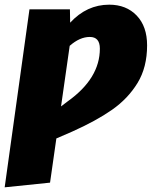

<svg xmlns="http://www.w3.org/2000/svg" viewBox="-48 -574 654 821"><path d="M581 -380Q581 -286 540 -219Q499 -152 431 -104.5Q363 -57 260 -11L193 18L166 207L-28 227L78 -534H251L252 -477Q323 -554 419 -554Q492 -554 536.5 -507.5Q581 -461 581 -380ZM379 -366Q379 -416 336 -416Q293 -416 250 -378L213 -119L242 -141Q379 -239 379 -366Z"/></svg>

Font: Fira Sans Black
Style: Italic
Weight: 900
Italic angle: -8°
Designer: Carrois Corporate & Edenspiekermann AG
Foundry: Carrois Corporate GbR & Edenspiekermann AG
Version: Version 4.203